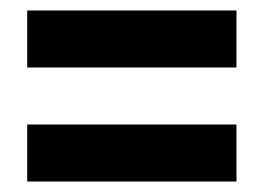

<svg xmlns="http://www.w3.org/2000/svg" viewBox="-20 -483 504 367"><path d="M432 -463H32V-354H432ZM32 -136H432V-245H32Z"/></svg>

Font: Jakob Semi-Condensed
Style: Regular
Weight: 400
Width: 4
Designer: Alan Madić
Foundry: X Cicéro
Version: Version 1.000;Glyphs 3.1.2 (3151)